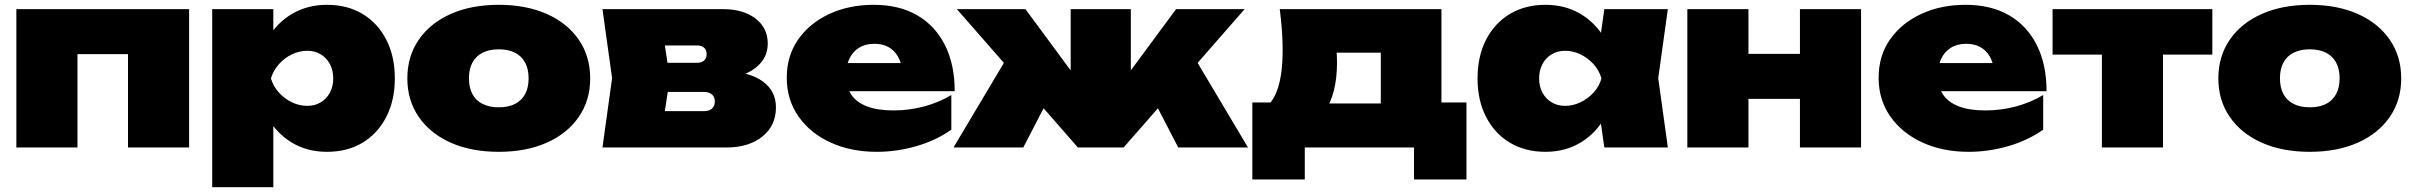

<svg xmlns="http://www.w3.org/2000/svg" viewBox="-20 -613 10025 798"><path d="M766 -575V0H512V-504L628 -388H186L302 -504V0H48V-575Z M862 -575H1116V-433L1106 -405V-215L1116 -160V165H862ZM1041 -287Q1051 -381 1090.5 -449.5Q1130 -518 1194 -555.5Q1258 -593 1339 -593Q1424 -593 1487 -555Q1550 -517 1585.5 -448Q1621 -379 1621 -287Q1621 -196 1585.5 -127Q1550 -58 1487 -20Q1424 18 1339 18Q1257 18 1193.5 -20Q1130 -58 1091 -126.5Q1052 -195 1041 -287ZM1365 -287Q1365 -320 1351.5 -346Q1338 -372 1313.5 -387Q1289 -402 1257 -402Q1224 -402 1193 -387Q1162 -372 1139 -346Q1116 -320 1106 -287Q1116 -254 1139 -228.5Q1162 -203 1193 -188Q1224 -173 1257 -173Q1289 -173 1313.5 -188Q1338 -203 1351.5 -228.5Q1365 -254 1365 -287Z M2053 18Q1939 18 1853.5 -20Q1768 -58 1720.5 -127Q1673 -196 1673 -287Q1673 -379 1720.5 -448Q1768 -517 1853.5 -555Q1939 -593 2053 -593Q2167 -593 2252.5 -555Q2338 -517 2385.5 -448Q2433 -379 2433 -287Q2433 -196 2385.5 -127Q2338 -58 2252.5 -20Q2167 18 2053 18ZM2053 -167Q2093 -167 2120.5 -181Q2148 -195 2162.5 -222Q2177 -249 2177 -287Q2177 -326 2162.5 -353Q2148 -380 2120.5 -394Q2093 -408 2053 -408Q2014 -408 1986 -394Q1958 -380 1943.5 -353Q1929 -326 1929 -288Q1929 -249 1943.5 -222Q1958 -195 1986 -181Q2014 -167 2053 -167Z M2484 0 2524 -288 2484 -575H2986Q3069 -575 3120 -536Q3171 -497 3171 -432Q3171 -370 3119.5 -330.5Q3068 -291 2977 -281L2992 -319Q3096 -314 3150.5 -274.5Q3205 -235 3205 -166Q3205 -91 3148.5 -45.5Q3092 0 2999 0ZM2728 -50 2630 -151H2907Q2927 -151 2939 -161.5Q2951 -172 2951 -191Q2951 -210 2939 -220.5Q2927 -231 2905 -231H2678V-352H2878Q2896 -352 2906.5 -361.5Q2917 -371 2917 -388Q2917 -405 2906.5 -414.5Q2896 -424 2878 -424H2631L2728 -525L2764 -288Z M3624 18Q3517 18 3432.5 -20.5Q3348 -59 3299 -128.5Q3250 -198 3250 -290Q3250 -381 3297.5 -449Q3345 -517 3427 -555Q3509 -593 3611 -593Q3718 -593 3793 -549Q3868 -505 3908 -424.5Q3948 -344 3948 -234H3458V-351H3800L3732 -313Q3727 -352 3712 -378Q3697 -404 3672.5 -417.5Q3648 -431 3614 -431Q3576 -431 3549.5 -414Q3523 -397 3509.5 -367.5Q3496 -338 3496 -301Q3496 -253 3517.5 -220.5Q3539 -188 3583 -171Q3627 -154 3694 -154Q3759 -154 3820.5 -170.5Q3882 -187 3934 -218V-74Q3870 -29 3788.5 -5.5Q3707 18 3624 18Z M3943 0 4183 -403 4377 -278 4233 0ZM4877 0 4733 -278 4927 -403 5167 0ZM4680 -204 4611 -227 4868 -575H5153L4650 0H4460L3957 -575H4242L4499 -227L4430 -204V-575H4680Z M6075 -187V133H5857V0H5403V133H5185V-187H5374L5413 -183H5828L5864 -187ZM5299 -575H5971V-39H5719V-510L5835 -394H5420L5510 -489Q5530 -449 5533.5 -415.5Q5537 -382 5537 -355Q5537 -222 5485.5 -150Q5434 -78 5339 -78L5236 -164Q5311 -215 5311 -406Q5311 -444 5308 -486Q5305 -528 5299 -575Z M6648 0 6619 -203 6648 -287 6619 -370 6648 -575H6912L6872 -288L6912 0ZM6701 -287Q6691 -195 6651.5 -126.5Q6612 -58 6548.5 -20Q6485 18 6403 18Q6319 18 6255.5 -20Q6192 -58 6156.5 -127Q6121 -196 6121 -287Q6121 -379 6156.5 -448Q6192 -517 6255.5 -555Q6319 -593 6403 -593Q6485 -593 6548.5 -555.5Q6612 -518 6652 -449.5Q6692 -381 6701 -287ZM6377 -287Q6377 -254 6390.5 -228.5Q6404 -203 6428.5 -188Q6453 -173 6485 -173Q6518 -173 6549 -188Q6580 -203 6603.5 -228.5Q6627 -254 6636 -287Q6627 -320 6603.5 -346Q6580 -372 6549 -387Q6518 -402 6485 -402Q6453 -402 6428.5 -387Q6404 -372 6390.5 -346Q6377 -320 6377 -287Z M6993 -575H7247V0H6993ZM7461 -575H7715V0H7461ZM7140 -389H7554V-202H7140Z M8162 18Q8055 18 7970.5 -20.5Q7886 -59 7837 -128.5Q7788 -198 7788 -290Q7788 -381 7835.5 -449Q7883 -517 7965 -555Q8047 -593 8149 -593Q8256 -593 8331 -549Q8406 -505 8446 -424.5Q8486 -344 8486 -234H7996V-351H8338L8270 -313Q8265 -352 8250 -378Q8235 -404 8210.5 -417.5Q8186 -431 8152 -431Q8114 -431 8087.5 -414Q8061 -397 8047.5 -367.5Q8034 -338 8034 -301Q8034 -253 8055.5 -220.5Q8077 -188 8121 -171Q8165 -154 8232 -154Q8297 -154 8358.5 -170.5Q8420 -187 8472 -218V-74Q8408 -29 8326.5 -5.5Q8245 18 8162 18Z M8716 -487H8970V0H8716ZM8511 -575H9175V-386H8511Z M9580 18Q9466 18 9380.5 -20Q9295 -58 9247.5 -127Q9200 -196 9200 -287Q9200 -379 9247.5 -448Q9295 -517 9380.5 -555Q9466 -593 9580 -593Q9694 -593 9779.5 -555Q9865 -517 9912.5 -448Q9960 -379 9960 -287Q9960 -196 9912.5 -127Q9865 -58 9779.5 -20Q9694 18 9580 18ZM9580 -167Q9620 -167 9647.5 -181Q9675 -195 9689.5 -222Q9704 -249 9704 -287Q9704 -326 9689.5 -353Q9675 -380 9647.5 -394Q9620 -408 9580 -408Q9541 -408 9513 -394Q9485 -380 9470.5 -353Q9456 -326 9456 -288Q9456 -249 9470.5 -222Q9485 -195 9513 -181Q9541 -167 9580 -167Z"/></svg>

Font: Unbounded Black
Style: Regular
Weight: 900
Designer: Luke Prowse, Jean-Baptiste Morizot, Fátima Lázaro, Florian Runge
Foundry: NaN
Version: Version 1.701;gftools[0.9.28.dev5+ged2979d]